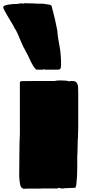

<svg xmlns="http://www.w3.org/2000/svg" viewBox="-60 -1167 560 1188"><path d="M66 -19Q62 -37 60 -59Q59 -66 59 -78V-91L60 -215Q60 -278 63 -339V-655Q63 -665 76 -665Q145 -665 179 -666H279Q282 -666 284 -667Q286 -668 289 -668Q302 -670 325 -669Q342 -669 361 -666Q367 -662 370 -664Q372 -664 378 -666Q393 -666 401.5 -664Q410 -662 415 -655Q420 -646 423 -633Q424 -623 424 -591V-396V-381Q423 -373 423 -345Q423 -315 421 -298L420 -253Q419 -238 419 -215L418 -199V-135Q418 -75 413 -33Q413 -19 406 -5Q388 -5 354 -3Q338 -3 333 -1H323H320Q313 -1 313 -3Q305 -5 304 -5L296 -1H204Q203 0 188 0H150H113L88 1Q81 1 75 -4.5Q69 -10 66 -19ZM188 -736H168Q161 -736 151 -751Q132 -779 113 -824Q109 -831 104.5 -840Q100 -849 95 -858Q86 -872 71 -907L63 -926L55 -945Q53 -949 46.5 -964Q40 -979 31 -992L18 -1016Q13 -1023 3 -1041Q-23 -1084 -27 -1093Q-36 -1108 -37 -1112Q-40 -1118 -40 -1122Q-40 -1128 -34 -1131Q-29 -1134 -7 -1139H-2Q-2 -1138 0 -1138L8 -1141L50 -1143L56 -1144Q58 -1144 60 -1145Q62 -1146 63 -1146H73Q80 -1146 83 -1144L89 -1147L144 -1146Q163 -1144 208 -1144L251 -1137L259 -1131Q281 -1051 295 -976Q296 -951 301 -923Q314 -860 316 -817Q318 -801 318 -766Q318 -752 314.5 -744Q311 -736 299 -736H273H245H216L213 -739L205 -736Z"/></svg>

Font: Sigmar One
Style: Regular
Weight: 400
Designer: Vernon Adams
Foundry: Vernon Adams
Version: Version 2.000